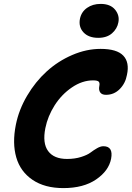

<svg xmlns="http://www.w3.org/2000/svg" viewBox="-20 -964 681 994"><path d="M488.8 -768.1Q438.5 -768.1 412.1 -796.6Q385.7 -825.2 394 -867.2Q401.4 -902.8 430.7 -923.3Q460 -943.8 501 -943.8Q551.3 -943.8 575.7 -914.1Q600.1 -884.3 592.8 -848.1Q586.9 -815.4 560.1 -791.7Q533.2 -768.1 488.8 -768.1ZM308.1 9.8Q211.4 9.8 148.4 -33Q85.4 -75.7 64.2 -149.2Q43 -222.7 62 -317.9Q77.6 -396 120.4 -468.5Q163.1 -541 221.7 -594.2Q280.3 -647.5 353.8 -679.2Q427.2 -710.9 501 -710.9Q585 -710.9 618.2 -676Q651.4 -641.1 637.2 -576.2Q629.4 -532.7 599.9 -502.9Q570.3 -473.1 528.8 -473.1Q507.3 -473.1 498.8 -485.6Q490.2 -498 494.1 -518.1Q497.6 -533.7 491.5 -540.8Q485.4 -547.9 461.9 -547.9Q405.8 -547.9 352.3 -511.5Q298.8 -475.1 262.9 -418.7Q227.1 -362.3 214.8 -300.8Q199.2 -222.7 229.2 -181.9Q259.3 -141.1 327.1 -141.1Q367.7 -141.1 399.9 -151.4Q432.1 -161.6 448.5 -174.1Q464.8 -186.5 482.7 -196.8Q500.5 -207 515.1 -207Q567.4 -207 555.2 -142.1Q543 -79.6 477.5 -34.9Q412.1 9.8 308.1 9.8Z"/></svg>

Font: Shantell Sans Normal
Style: Bold Italic
Weight: 700
Italic angle: -11.31°
Designer: Stephen Nixon, Anya Danilova, Shantell Martin
Foundry: Arrow Type
Version: Version 1.006;[559af2be0]